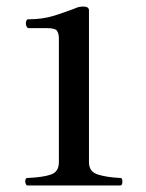

<svg xmlns="http://www.w3.org/2000/svg" viewBox="-20 -760 447 587"><path d="M65 -193Q61 -192 58.5 -198.5Q56 -205 58 -211Q60 -217 66 -216Q112 -218 136 -226.5Q160 -235 160 -264V-642Q160 -657 154.5 -665.5Q149 -674 123 -674H68Q63 -674 60.5 -681Q58 -688 60 -695Q62 -702 68 -701Q111 -701 147 -712.5Q183 -724 211 -735Q221 -740 235 -740Q252 -740 252 -728V-264Q252 -235 279 -226.5Q306 -218 346 -216Q352 -217 353.5 -211Q355 -205 353.5 -198.5Q352 -192 346 -193Z"/></svg>

Font: Zen Antique
Style: Regular
Weight: 400
Designer: Yoshimichi Ohira
Foundry: Positype
Version: Version 1.001